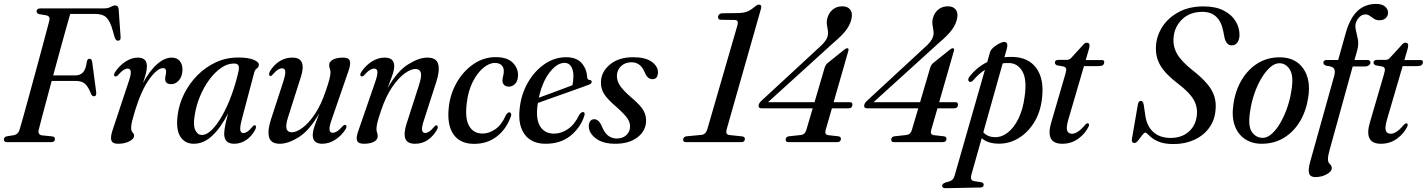

<svg xmlns="http://www.w3.org/2000/svg" viewBox="-24 -744 7468 1005"><path d="M167.5 -685Q168 -700 186.5 -700H519Q542 -700 555.2 -707.8Q568.5 -715.5 579.5 -715.5Q594.5 -715.5 597 -696.5L607 -554.5Q610 -532.5 595.5 -531Q581.5 -529.5 575.5 -550.5L566 -584.5Q553 -632.5 533.5 -651.8Q514 -671 475 -671H343.5Q336 -645.5 321.8 -594.8Q307.5 -544 290 -479.8Q272.5 -415.5 254.5 -349.5H371.5Q395 -349.5 410.2 -365Q425.5 -380.5 431 -423.5Q434.5 -436.5 444 -436.5Q456.5 -436.5 458.5 -420L479.5 -261.5Q482 -240.5 468 -240Q457.5 -239.5 452 -254.5Q437.5 -290.5 420.8 -305.5Q404 -320.5 371.5 -320.5H246.5Q231.5 -264 217.8 -213.2Q204 -162.5 194 -124.2Q184 -86 179.5 -68Q171.5 -39 195.5 -35.5L250 -30Q263.5 -28 263.5 -16.5Q263.5 0 243.5 0H12.5Q-4 0 -3.5 -14Q-3.5 -26.5 11.5 -30.5L49 -36.5Q71.5 -41 78.5 -65.5Q85.5 -88 97.8 -132.5Q110 -177 125.8 -234.2Q141.5 -291.5 158.2 -352.8Q175 -414 190.2 -471Q205.5 -528 217.2 -571.8Q229 -615.5 234.5 -637Q239 -658.5 220 -663.5L181 -670Q167 -674.5 167.5 -685Z M579.5 -344Q574 -345 573.2 -351.2Q572.5 -357.5 577.5 -365.5Q600.5 -400.5 632.8 -421.5Q665 -442.5 697.5 -442.5Q745 -442.5 745 -397Q745 -380.5 739.8 -360Q734.5 -339.5 724.5 -309Q759 -374 798.2 -408.2Q837.5 -442.5 875 -442.5Q903 -442.5 917.8 -423.8Q932.5 -405 931 -374Q929 -342 912 -322.8Q895 -303.5 872.5 -303.5Q840.5 -303.5 840.5 -331Q840.5 -341 843 -350Q845.5 -359 845.5 -369.5Q845.5 -387.5 829.5 -387.5Q800 -387.5 758.8 -331.5Q717.5 -275.5 683 -165.5Q672.5 -130.5 667.5 -110.2Q662.5 -90 662.5 -75Q662.5 -57.5 670.2 -50.2Q678 -43 678 -33.5Q678 -17.5 653.5 -4.5Q629 8.5 593.5 8.5Q564 8.5 558.5 -10.5Q553 -29.5 567.5 -69.5L648 -312Q662.5 -353.5 660.5 -369.2Q658.5 -385 644 -385Q634.5 -385 622.5 -377.5Q610.5 -370 591.5 -348.5Q584.5 -342.5 579.5 -344Z M1242.5 -122Q1231 -78 1233.8 -62.8Q1236.5 -47.5 1249.5 -47.5Q1259.5 -47.5 1270.8 -54.8Q1282 -62 1298.5 -82Q1305 -90 1310.5 -88Q1321 -86 1312 -65Q1293 -30 1264.2 -10.8Q1235.5 8.5 1201.5 8.5Q1149.5 8.5 1149.5 -43.5Q1149.5 -58.5 1154 -83.5Q1158.5 -108.5 1170 -150.5Q1130.5 -73.5 1086 -32.5Q1041.5 8.5 990.5 8.5Q943.5 8.5 919.8 -29Q896 -66.5 906 -142Q913 -198.5 939.5 -252Q966 -305.5 1008.2 -348.8Q1050.5 -392 1105 -417.5Q1159.5 -443 1223 -443Q1275 -443 1303.5 -431.2Q1332 -419.5 1331 -404Q1330 -392 1320.5 -385.8Q1311 -379.5 1307 -365.5ZM995 -139.5Q986 -88 998.2 -62.8Q1010.5 -37.5 1032 -37.5Q1058 -37.5 1085.8 -65.2Q1113.5 -93 1140 -140.2Q1166.5 -187.5 1188.5 -247.8Q1210.5 -308 1225 -373Q1228.5 -392 1223.8 -401.8Q1219 -411.5 1200 -411.5Q1166 -411.5 1133 -388.5Q1100 -365.5 1071.5 -326.8Q1043 -288 1022.8 -239.5Q1002.5 -191 995 -139.5Z M1783.5 -90Q1789 -89 1789.5 -82.2Q1790 -75.5 1785 -67.5Q1762.5 -32.5 1729.8 -12Q1697 8.5 1663 8.5Q1613 8.5 1613 -37Q1613 -56.5 1623.2 -85.8Q1633.5 -115 1647 -151Q1597.5 -63 1541.5 -27.2Q1485.5 8.5 1441 8.5Q1392.5 8.5 1384 -27.5Q1375.5 -63.5 1395.5 -122.5L1459 -317.5Q1471.5 -356.5 1469 -371.5Q1466.5 -386.5 1452.5 -386.5Q1442.5 -386.5 1430.8 -379.2Q1419 -372 1402.5 -353Q1395 -344.5 1390.5 -346.5Q1385.5 -347 1384.5 -353.8Q1383.5 -360.5 1389 -371Q1408 -403 1438.2 -422.8Q1468.5 -442.5 1506 -442.5Q1546 -442.5 1556.2 -416Q1566.5 -389.5 1551 -341.5L1485 -134.5Q1470 -88 1475.8 -69.8Q1481.5 -51.5 1504 -51.5Q1527 -51.5 1559 -74.8Q1591 -98 1623.8 -146.2Q1656.5 -194.5 1681.5 -269Q1696.5 -312.5 1701.2 -333Q1706 -353.5 1706 -365Q1706 -376 1702.5 -384.2Q1699 -392.5 1699 -403.5Q1699 -421 1718.5 -431.8Q1738 -442.5 1772 -442.5Q1801.5 -442.5 1807.2 -425.5Q1813 -408.5 1799.5 -371L1713.5 -122Q1698.5 -80.5 1700.8 -64.8Q1703 -49 1717.5 -49Q1727.5 -49 1739.8 -56.2Q1752 -63.5 1771 -85Q1778.5 -92 1783.5 -90Z M1868.5 -344.5Q1862.5 -345 1862 -352Q1861.5 -359 1867 -367Q1890.5 -402.5 1923 -422.5Q1955.5 -442.5 1989 -442.5Q2039.5 -442.5 2039.5 -397.5Q2039.5 -378 2029 -348.5Q2018.5 -319 2005 -283Q2055 -371 2111.8 -406.8Q2168.5 -442.5 2213 -442.5Q2261.5 -442.5 2270 -406.8Q2278.5 -371 2258.5 -311.5L2195.5 -116.5Q2182.5 -78 2185.2 -63Q2188 -48 2201.5 -48Q2211 -48 2222.2 -55Q2233.5 -62 2250.5 -82.5Q2257 -89.5 2261.5 -88Q2266 -87 2267.2 -80.8Q2268.5 -74.5 2263 -64Q2242 -29 2213.5 -10.2Q2185 8.5 2148.5 8.5Q2108 8.5 2098 -18Q2088 -44.5 2103 -93L2169.5 -299.5Q2184.5 -346.5 2178.5 -364.8Q2172.5 -383 2150 -383Q2126.5 -383 2094 -359.5Q2061.5 -336 2028.5 -287.8Q1995.5 -239.5 1970.5 -165Q1955.5 -121.5 1951 -101.2Q1946.5 -81 1946.5 -69.5Q1946.5 -58 1949.8 -50Q1953 -42 1953 -31Q1953 -13 1933.5 -2.2Q1914 8.5 1880 8.5Q1850.5 8.5 1844.8 -8.8Q1839 -26 1853 -63L1939 -312Q1953.5 -353.5 1951.5 -369.2Q1949.5 -385 1934.5 -385Q1924 -385 1911.5 -377.2Q1899 -369.5 1881.5 -350Q1874.5 -342.5 1868.5 -344.5Z M2566.5 -414.5Q2536.5 -414.5 2505.2 -388.2Q2474 -362 2450 -314.5Q2426 -267 2419 -202.5Q2409 -123.5 2431.8 -84.2Q2454.5 -45 2502 -45Q2536 -45 2569.2 -68Q2602.5 -91 2624.5 -142.5Q2634 -156.5 2642 -156Q2647.5 -156 2650.8 -149.5Q2654 -143 2648 -129.5Q2625 -67 2575.8 -29Q2526.5 9 2457.5 9Q2384.5 9 2349.8 -40.5Q2315 -90 2325 -182Q2332.5 -252.5 2367 -312.5Q2401.5 -372.5 2454.8 -408.8Q2508 -445 2571 -445Q2630 -445 2659.2 -416.5Q2688.5 -388 2687.5 -348Q2686.5 -319.5 2672.2 -305Q2658 -290.5 2639.5 -290.5Q2624.5 -290.5 2615 -299.2Q2605.5 -308 2606 -323Q2606.5 -336 2609.8 -347Q2613 -358 2613 -372.5Q2613 -391.5 2601 -403Q2589 -414.5 2566.5 -414.5Z M3035 -139Q3015 -76.5 2963 -34Q2911 8.5 2832 8.5Q2759 8.5 2722.8 -39.8Q2686.5 -88 2696 -174.5Q2703.5 -249.5 2738.5 -310.8Q2773.5 -372 2826 -408.2Q2878.5 -444.5 2939.5 -444.5Q2993.5 -444.5 3020.5 -413.8Q3047.5 -383 3049.5 -339Q3051 -326 3062.5 -325.5Q3071.5 -324.5 3073 -317.5Q3075 -306.5 3057 -300Q3040.5 -294 3008 -282.2Q2975.5 -270.5 2936 -256.5Q2896.5 -242.5 2858.2 -229Q2820 -215.5 2791.5 -205Q2790 -197 2789 -188.5Q2780.5 -118 2804.2 -81.2Q2828 -44.5 2876 -44.5Q2913 -44.5 2948.5 -68.2Q2984 -92 3009 -144.5Q3020 -159 3028.5 -157.5Q3039.5 -155.5 3035 -139ZM2931.5 -415Q2891.5 -415 2853 -365.2Q2814.5 -315.5 2796.5 -232.5Q2823.5 -242.5 2856.2 -254.5Q2889 -266.5 2920 -278.2Q2951 -290 2972.5 -298Q2977 -317 2977.5 -346Q2977.5 -377 2965.5 -396Q2953.5 -415 2931.5 -415Z M3204.5 -19Q3236 -19 3255 -37.2Q3274 -55.5 3274 -82Q3274.5 -102.5 3260.2 -124Q3246 -145.5 3205 -182Q3156.5 -223.5 3138.2 -252Q3120 -280.5 3121.5 -317Q3124 -370 3169.8 -407.2Q3215.5 -444.5 3290.5 -444.5Q3354 -444.5 3386.8 -421Q3419.5 -397.5 3420 -366.5Q3420 -329.5 3391 -329.5Q3378 -329.5 3368 -338.2Q3358 -347 3348.5 -370.5Q3326.5 -418 3282 -418Q3248 -418 3226.8 -397.8Q3205.5 -377.5 3205 -346.5Q3205 -323 3219 -299.2Q3233 -275.5 3279.5 -234.5Q3329.5 -193 3345 -164.2Q3360.5 -135.5 3357.5 -103Q3353 -54 3309.5 -22.8Q3266 8.5 3196.5 8.5Q3131 8.5 3094.2 -20Q3057.5 -48.5 3058 -84Q3058 -100 3065.5 -110Q3073 -120 3086.5 -120Q3112 -120 3128.5 -77.5Q3142.5 -45.5 3161.5 -32.2Q3180.5 -19 3204.5 -19Z M3750.5 -640.5Q3733.5 -640.5 3734.5 -655.5Q3734.5 -663 3740.8 -668.8Q3747 -674.5 3758.5 -674.5L3832.5 -675.5Q3863.5 -675.5 3883 -682Q3902.5 -688.5 3924.5 -707Q3939.5 -720 3947 -720Q3965 -720 3959.5 -699L3779.5 -66.5Q3776 -54 3779 -46.2Q3782 -38.5 3796 -37L3862 -30Q3875.5 -27.5 3875 -15.5Q3874 0 3855.5 0H3567Q3550.5 0 3552 -14.5Q3553 -28 3569 -30.5L3647.5 -38Q3670 -40 3678.5 -68L3835.5 -610Q3840 -626.5 3836.2 -633Q3832.5 -639.5 3820 -639.5Z M4292 -388Q4297 -405 4308 -414L4391.5 -481Q4404 -491.5 4410.5 -491.5Q4420.5 -491.5 4416.5 -477.5L4339.5 -209H4424.5Q4439 -209 4438 -195.5Q4437 -177 4416.5 -177H4330.5L4297.5 -62.5Q4291 -39.5 4311.5 -36.5L4365 -30.5Q4379 -27.5 4377.5 -16Q4376.5 0 4358 0H4103.5Q4087.5 0 4088.5 -14.5Q4090 -28.5 4105 -30.5L4169 -37.5Q4189.5 -40 4196.5 -63.5L4230 -177H3962Q3945 -177 3947 -192.5Q3948 -205.5 3965.5 -220L4262.5 -494.5Q4300 -526.5 4307.5 -553Q4312 -568.5 4309.5 -583.5Q4307 -598.5 4304.5 -614.5Q4302 -630.5 4307 -649.5Q4314 -677 4334.8 -694Q4355.5 -711 4385.5 -711Q4411 -711 4424.5 -695.8Q4438 -680.5 4434.5 -654.5Q4430 -622 4408.5 -591.2Q4387 -560.5 4337.5 -519L3996 -209H4239.5Z M4844.5 -388Q4849.5 -405 4860.5 -414L4944 -481Q4956.5 -491.5 4963 -491.5Q4973 -491.5 4969 -477.5L4892 -209H4977Q4991.5 -209 4990.5 -195.5Q4989.5 -177 4969 -177H4883L4850 -62.5Q4843.5 -39.5 4864 -36.5L4917.5 -30.5Q4931.5 -27.5 4930 -16Q4929 0 4910.5 0H4656Q4640 0 4641 -14.5Q4642.5 -28.5 4657.5 -30.5L4721.5 -37.5Q4742 -40 4749 -63.5L4782.5 -177H4514.5Q4497.5 -177 4499.5 -192.5Q4500.5 -205.5 4518 -220L4815 -494.5Q4852.5 -526.5 4860 -553Q4864.5 -568.5 4862 -583.5Q4859.5 -598.5 4857 -614.5Q4854.5 -630.5 4859.5 -649.5Q4866.5 -677 4887.2 -694Q4908 -711 4938 -711Q4963.5 -711 4977 -695.8Q4990.5 -680.5 4987 -654.5Q4982.5 -622 4961 -591.2Q4939.5 -560.5 4890 -519L4548.5 -209H4792Z M5069.5 -323Q5057.5 -310 5048 -318Q5043 -322 5044.5 -330Q5046 -338 5052.5 -345Q5091 -393.5 5143.5 -419L5158 -470Q5161.5 -483 5175.8 -495.5Q5190 -508 5206.2 -516.2Q5222.5 -524.5 5232 -524.5Q5255.5 -524.5 5246 -489L5233.5 -444.5Q5254.5 -446.5 5277 -446Q5358.5 -444 5399.8 -388.5Q5441 -333 5431 -236Q5424 -161.5 5390.8 -106.2Q5357.5 -51 5308 -21Q5258.5 9 5203 8Q5147 7.5 5114.5 -20.5L5061 169Q5056.5 185 5059.8 193.8Q5063 202.5 5077 204.5L5111 209.5Q5125 212.5 5125 222.5Q5125 237.5 5106.5 237.5L4926 241Q4907.5 241.5 4907.5 227.5Q4907.5 218 4924.5 211.5Q4949 206 4958.8 198.5Q4968.5 191 4973 174.5L5131.5 -378.5Q5098 -357 5069.5 -323ZM5184.5 -26Q5220 -25.5 5252.2 -51Q5284.5 -76.5 5307.8 -124.8Q5331 -173 5339.5 -239.5Q5352 -328.5 5327.5 -370.5Q5303 -412.5 5259 -414Q5241.5 -414.5 5224.5 -412.5L5123 -51.5Q5145.5 -26.5 5184.5 -26Z M5545 -395.5 5509 -402Q5497.5 -407 5497.5 -416Q5497.5 -430.5 5516.5 -430.5H5560.5Q5575 -430.5 5585 -443L5645 -508.5Q5653.5 -520.5 5665 -520.5Q5679 -520.5 5679 -506Q5679 -496.5 5673.5 -479L5659 -429.5H5744.5Q5756 -429.5 5756 -419Q5756 -398 5728 -398H5650L5568 -118Q5556 -76 5562 -60Q5568 -44 5587.5 -44Q5617.5 -44 5655.5 -90Q5665 -100 5671 -98.5Q5680 -96.5 5674.5 -82Q5657 -45 5620.5 -18.2Q5584 8.5 5536 8.5Q5444 8.5 5480 -108L5551.5 -353Q5558 -374 5556.8 -382.8Q5555.5 -391.5 5545 -395.5Z M6119 10Q6077.5 10 6051 1Q6024.5 -8 6008.8 -20Q5993 -32 5984.5 -41Q5976 -50 5970.5 -50Q5965 -50 5954.8 -36.5Q5944.5 -23 5933.8 -9.2Q5923 4.5 5915 4.5Q5897 4.5 5901 -17.5L5932 -197Q5935.5 -216 5947.5 -216Q5959 -216 5962.5 -196.5L5970.5 -143Q5978 -84.5 6012.5 -53.2Q6047 -22 6103.5 -22Q6160.5 -22 6197.5 -54Q6234.5 -86 6240.5 -138.5Q6246 -183.5 6224.2 -221.8Q6202.5 -260 6143.5 -305Q6077.5 -354.5 6050 -401Q6022.5 -447.5 6027 -506Q6031 -560 6062 -606.5Q6093 -653 6147.5 -681.8Q6202 -710.5 6275.5 -710.5Q6339 -710.5 6381.2 -688.8Q6423.5 -667 6444.2 -632.2Q6465 -597.5 6464 -558Q6463 -534.5 6452.2 -520.5Q6441.5 -506.5 6423 -506.5Q6396 -506.5 6386 -545L6378.5 -582.5Q6358.5 -682 6270 -682Q6204.5 -682 6164 -643Q6123.5 -604 6119 -548.5Q6114.5 -502.5 6136.8 -463Q6159 -423.5 6217.5 -377Q6268 -337.5 6295.8 -303.8Q6323.5 -270 6333 -237.2Q6342.5 -204.5 6338.5 -167Q6334 -113.5 6304.5 -73.8Q6275 -34 6227 -12Q6179 10 6119 10Z M6678.5 -444Q6758 -442.5 6798 -385Q6838 -327.5 6824 -235.5Q6813.5 -164.5 6780.8 -109.2Q6748 -54 6696.8 -22.8Q6645.5 8.5 6580 8.5Q6529.5 8.5 6492.5 -16.2Q6455.5 -41 6439 -87Q6422.5 -133 6432 -197.5Q6442 -270 6475.8 -326.2Q6509.5 -382.5 6561.2 -413.8Q6613 -445 6678.5 -444ZM6586 -22.5Q6609.5 -22.5 6633.5 -44Q6657.5 -65.5 6678.2 -101.5Q6699 -137.5 6714 -181.2Q6729 -225 6735.5 -269Q6748.5 -344 6728.5 -378Q6708.5 -412 6674.5 -413Q6650.5 -414 6625.8 -392.8Q6601 -371.5 6579.2 -335.2Q6557.5 -299 6542 -254.2Q6526.5 -209.5 6520 -163.5Q6507 -86 6528.2 -54.2Q6549.5 -22.5 6586 -22.5Z M6903 -416Q6903 -430 6921.5 -430H6980.5L7020.5 -572.5Q7042.5 -650 7081.8 -686.8Q7121 -723.5 7180 -723.5Q7209.5 -723.5 7225.5 -710Q7241.5 -696.5 7241.5 -678Q7241.5 -660.5 7229.5 -649.2Q7217.5 -638 7197 -638Q7179.5 -638 7167.8 -645.8Q7156 -653.5 7146 -661Q7136 -668.5 7123 -668.5Q7106.5 -668.5 7093 -656Q7079.5 -643.5 7073 -624Q7068 -606 7073.5 -584.5Q7079 -563 7083.8 -537.5Q7088.5 -512 7080.5 -482L7066 -430H7131.5Q7149.5 -430 7149.5 -417Q7149.5 -408 7140.8 -402Q7132 -396 7120 -396H7056.5L6935 43.5Q6927 71.5 6927 89Q6927 106 6937 114.8Q6947 123.5 6947 136Q6947 153.5 6920.5 168.2Q6894 183 6861 183Q6834.5 183 6828.5 164Q6822.5 145 6833.5 104.5L6960 -348Q6966.5 -372.5 6958.8 -384.8Q6951 -397 6918 -400Q6903 -405 6903 -416Z M7213 -395.5 7177 -402Q7165.5 -407 7165.5 -416Q7165.5 -430.5 7184.5 -430.5H7228.5Q7243 -430.5 7253 -443L7313 -508.5Q7321.5 -520.5 7333 -520.5Q7347 -520.5 7347 -506Q7347 -496.5 7341.5 -479L7327 -429.5H7412.5Q7424 -429.5 7424 -419Q7424 -398 7396 -398H7318L7236 -118Q7224 -76 7230 -60Q7236 -44 7255.5 -44Q7285.5 -44 7323.5 -90Q7333 -100 7339 -98.5Q7348 -96.5 7342.5 -82Q7325 -45 7288.5 -18.2Q7252 8.5 7204 8.5Q7112 8.5 7148 -108L7219.5 -353Q7226 -374 7224.8 -382.8Q7223.5 -391.5 7213 -395.5Z"/></svg>

Font: Fraunces 144pt Soft
Style: Italic
Weight: 400
Italic angle: -16°
Version: Version 1.000;[b76b70a41]